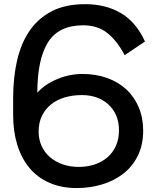

<svg xmlns="http://www.w3.org/2000/svg" viewBox="-20 -904 746 932"><path d="M352.5 8.8Q277.5 8.8 219.4 -16.9Q161.2 -42.5 122.5 -89.4Q83.8 -136.2 63.8 -201.2Q43.8 -266.2 43.8 -346.2V-427.5Q43.8 -527.5 63.1 -611.2Q82.5 -695 124.4 -755.6Q166.2 -816.2 232.5 -850Q298.8 -883.8 392.5 -883.8Q493.8 -883.8 567.5 -840Q641.2 -796.2 683.8 -702.5L585 -636.2Q550 -703.8 502.5 -742.5Q455 -781.2 383.8 -781.2Q265 -781.2 213.1 -698.8Q161.2 -616.2 161.2 -453.8Q197.5 -495 257.5 -520Q317.5 -545 381.2 -545Q445 -545 499.4 -525.6Q553.8 -506.2 592.5 -470.6Q631.2 -435 653.1 -383.8Q675 -332.5 675 -270Q675 -200 648.8 -147.5Q622.5 -95 578.1 -60.6Q533.8 -26.2 475.6 -8.8Q417.5 8.8 352.5 8.8ZM167.5 -265Q167.5 -227.5 181.9 -195.6Q196.2 -163.8 222.5 -141.2Q248.8 -118.8 284.4 -106.2Q320 -93.8 362.5 -93.8Q403.8 -93.8 439.4 -105.6Q475 -117.5 501.2 -140Q527.5 -162.5 542.5 -195.6Q557.5 -228.8 557.5 -272.5Q557.5 -311.2 544.4 -342.5Q531.2 -373.8 506.9 -396.2Q482.5 -418.8 450 -430.6Q417.5 -442.5 377.5 -442.5Q332.5 -442.5 294.4 -431.2Q256.2 -420 228.1 -397.5Q200 -375 183.8 -341.9Q167.5 -308.8 167.5 -265Z"/></svg>

Font: Abordage
Style: Regular
Weight: 400
Designer: Ange Degheest & Eugénie Bidaut
Foundry: Velvetyne Type Foundry
Version: Version 1.000;FEAKit 1.0